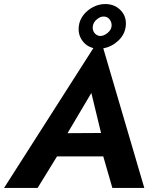

<svg xmlns="http://www.w3.org/2000/svg" viewBox="-50 -930 761 950"><path d="M409 -799Q411 -819 429.5 -834.5Q448 -850 466 -848Q483 -847 493.5 -832.5Q504 -818 502 -800Q500 -781 481 -766Q462 -751 444 -752Q427 -754 417 -767.5Q407 -781 409 -799ZM340 -801Q335 -762 355.5 -731.5Q376 -701 412 -692L-30 0H136L232 -156H461L506 0H664L461 -691Q502 -698 534.5 -728Q567 -758 572 -799Q578 -846 548 -878Q518 -910 471 -910Q440 -910 411.5 -895.5Q383 -881 363.5 -856.5Q344 -832 340 -801ZM284 -271 402 -470 450 -272Z"/></svg>

Font: Jost* 600 Semi Italic
Style: Italic
Weight: 600
Italic angle: -10°
Version: Version 3.200; ttfautohint (v0.97) -l 8 -r 50 -G 200 -x 14 -